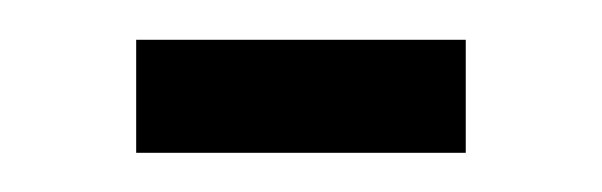

<svg xmlns="http://www.w3.org/2000/svg" viewBox="-20 -648 304 97"><path d="M48.8 -570.8V-627.9H215.3V-570.8Z"/></svg>

Font: Crushed
Style: Regular
Weight: 400
Width: 3
Designer: Astigmatic (AOETI)
Foundry: Astigmatic (AOETI)
Version: Version 001.001